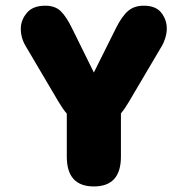

<svg xmlns="http://www.w3.org/2000/svg" viewBox="-20 -645 659 674"><path d="M309.5 9.5Q214.5 9.5 214.5 -95V-246Q200 -263 185 -288.5L70.5 -482.5Q53 -511.5 53 -544Q53 -574 74 -599.5Q95 -625 139 -625Q173 -625 192.8 -606.2Q212.5 -587.5 233 -545.5L309.5 -390.5L387.5 -547Q408 -588 429.5 -606.5Q451 -625 484.5 -625Q527.5 -625 546.5 -600Q565.5 -575 565.5 -545Q565.5 -529.5 560.5 -512.5Q555.5 -495.5 547.5 -482.5L433 -288.5Q426 -276.5 419 -266.2Q412 -256 404.5 -247V-95Q404.5 9.5 309.5 9.5Z"/></svg>

Font: Sono ExtraLight Monospace ExtraBold
Style: Regular
Weight: 800
Version: Version 2.112